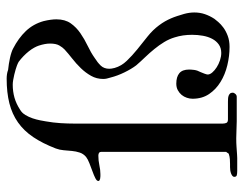

<svg xmlns="http://www.w3.org/2000/svg" viewBox="-99 -646 746 588"><g transform="rotate(-90 274.0 -352.0)"><path d="M189.5 -43Q189.5 -37.6 191.4 -32.2Q193.4 -26.9 202.1 -26.9H256.3Q260.7 -26.9 265.6 -26.6Q270.5 -26.4 274.7 -24.9Q278.8 -23.4 281.5 -20.5Q284.2 -17.6 284.2 -11.7Q284.2 -8.8 280.5 -4.4Q276.9 0 271.5 0H196.8Q188 0 173.1 -0.7Q158.2 -1.5 144.5 -1.5Q129.4 -1.5 119.1 -0.7Q108.9 0 94.7 1Q89.4 1.5 84 1.5Q78.6 1.5 71.8 1.5H44.9Q36.6 1.5 31.5 0.2Q26.4 -1 26.4 -7.8Q26.4 -10.7 29.3 -13.2Q32.2 -15.6 36.6 -17.3Q41 -19 46.1 -19.8Q51.3 -20.5 56.2 -20.5H65.4Q71.8 -20.5 80.1 -21Q88.4 -21.5 96.7 -24.4Q98.6 -25.4 99.6 -27.8Q100.6 -30.3 103 -32.2V-414.6Q103 -423.8 91.3 -423.8Q76.7 -423.8 62 -420.7Q47.4 -417.5 34.7 -417.5Q31.7 -417.5 28.3 -417.5Q24.9 -417.5 21.5 -418.2Q18.1 -418.9 15.9 -420.2Q13.7 -421.4 13.7 -423.8Q13.7 -428.7 22.5 -433.1Q31.2 -437.5 43.5 -441.9Q55.7 -446.3 68.1 -451.2Q80.6 -456.1 87.4 -461.4Q97.2 -469.7 100.8 -481Q104.5 -492.2 105.7 -504.6Q106.9 -517.1 107.9 -529.8Q108.9 -542.5 113.3 -554.2Q128.9 -594.7 148.2 -623.3Q167.5 -651.9 193.1 -669.9Q218.8 -688 251.7 -696.3Q284.7 -704.6 327.1 -704.6Q334 -704.6 340.8 -703.6Q347.7 -702.6 354 -700.2Q362.8 -699.2 372.6 -697.8Q382.3 -696.3 391.1 -694.3Q399.9 -692.4 407.2 -689.9Q414.6 -687.5 418.9 -685.1Q451.2 -668.5 472.9 -645.8Q494.6 -623 503.4 -591.3Q508.8 -568.8 508.8 -552.2Q508.8 -525.9 496.6 -508.5Q484.4 -491.2 466.3 -478.8Q448.2 -466.3 427.7 -456.5Q407.2 -446.8 390.6 -435.1Q376.5 -426.3 366.9 -416.3Q357.4 -406.2 357.4 -390.1Q357.4 -383.8 359.9 -374Q365.7 -353.5 381.6 -336.9Q397.5 -320.3 416.7 -304.7Q436 -289.1 456.1 -273.2Q476.1 -257.3 490.2 -238.3Q497.6 -228.5 502.7 -219.5Q507.8 -210.4 511.7 -201.4Q515.6 -192.4 518.8 -182.6Q522 -172.9 525.4 -161.1Q529.8 -145 529.8 -129.9Q529.8 -112.8 524.7 -97.7Q519.5 -82.5 510.3 -68.4Q507.3 -64.5 500.7 -56.6Q494.1 -48.8 483.6 -41Q473.1 -33.2 458.3 -27.6Q443.4 -22 424.3 -22Q396.5 -22 368.2 -28.8Q339.8 -35.6 317.1 -49.6Q294.4 -63.5 280 -84.7Q265.6 -106 265.6 -135.3Q265.6 -144 268.6 -152.8Q271.5 -161.6 277.3 -168.7Q283.2 -175.8 291.7 -180.4Q300.3 -185.1 312 -185.1Q332.5 -185.1 343.8 -175.8Q355 -166.5 355 -146Q355 -139.2 353.8 -129.9Q352.5 -120.6 347.2 -110.8Q345.2 -106.4 342.5 -99.1Q339.8 -91.8 339.8 -88.9Q339.8 -82 346.2 -74.7Q352.5 -67.4 362.1 -61.3Q371.6 -55.2 383.3 -51.3Q395 -47.4 405.8 -47.4Q420.9 -47.4 431.6 -54.9Q442.4 -62.5 449 -75Q455.6 -87.4 458.5 -103.5Q461.4 -119.6 461.4 -136.7Q461.4 -150.9 459.5 -164.3Q457.5 -177.7 453.6 -189.9Q448.7 -206.5 439.2 -222.2Q429.7 -237.8 417.7 -252.4Q405.8 -267.1 392.6 -280.8Q379.4 -294.4 367.7 -308.1Q356.9 -322.3 346.4 -343.8Q335.9 -365.2 330.6 -386.2Q328.6 -392.6 327.4 -397.9Q326.2 -403.3 326.2 -408.7Q326.2 -429.2 335.7 -446Q345.2 -462.9 359.1 -477.3Q373 -491.7 388.7 -503.9Q404.3 -516.1 416.5 -527.3Q422.4 -532.7 428.5 -543Q434.6 -553.2 434.6 -571.8Q434.6 -586.9 428.2 -606.4Q426.3 -612.3 421.9 -620.4Q417.5 -628.4 410.9 -636.7Q404.3 -645 396 -653.1Q387.7 -661.1 378.4 -668Q376 -669.4 373 -670.7Q370.1 -671.9 366.7 -673.3Q362.8 -674.8 355.5 -677Q348.1 -679.2 339.8 -681.2Q331.5 -683.1 323.2 -684.6Q314.9 -686 308.6 -686Q288.1 -686 269 -680.7Q250 -675.3 231.4 -663.1Q222.2 -657.7 215.8 -647.2Q209.5 -636.7 205.6 -625Q201.7 -613.3 199.5 -602.1Q197.3 -590.8 196.3 -584.5Q192.4 -562.5 190.9 -540Q189.5 -517.6 189.5 -496.6Z"/></g></svg>

Font: IM FELL French Canon
Style: Regular
Weight: 400
Designer: Igino Marini
Foundry: Igino Marini,
Version: 3.00